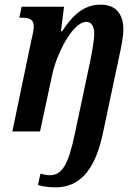

<svg xmlns="http://www.w3.org/2000/svg" viewBox="-20 -565 586 825"><path d="M221 240C310 239 385 184 422 8L492 -322C500 -358 510 -405 510 -440C510 -493 487 -545 413 -545C345 -545 297 -507 247 -431H242L255 -536H73L63 -489H72C106 -489 125 -482 125 -452C125 -440 121 -417 116 -398L33 0H152L205 -247C222 -327 290 -471 351 -471C378 -471 385 -443 385 -419C385 -394 375 -339 368 -304L302 8C274 141 248 188 193 188C181 188 163 184 154 181L143 230C165 237 194 240 221 240Z"/></svg>

Font: Noto Serif Condensed SemiBold
Style: Italic
Weight: 600
Width: 3
Italic angle: -12°
Designer: Monotype Design Team
Foundry: Monotype Imaging Inc.
Version: Version 2.014